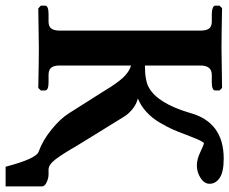

<svg xmlns="http://www.w3.org/2000/svg" viewBox="-87 -607 809 677"><g transform="rotate(90 317.5 -268.5)"><path d="M577.1 -35.2H594.2Q606.9 -35.2 621.6 -28.6Q636.2 -22 636.2 -12.2V116.2H566.9Q538.6 8.3 514.2 0Q473.1 -15.1 435.5 -45.9Q397.9 -76.2 377.9 -107.9L301.8 -228Q273.9 -274.9 253.2 -297.4Q232.4 -319.8 210 -326.2V-74.2Q210 -53.7 217.8 -44.4Q225.6 -35.2 243.2 -35.2H269Q297.9 -35.2 297.9 -22.9V-7.8L289.1 1Q189 -1 149.9 -1L8.8 1L-1 -7.8V-22.9Q-1 -35.2 28.8 -35.2H55.2Q72.3 -35.2 79.6 -44.9Q86.9 -54.7 86.9 -74.2V-570.8Q86.9 -591.8 79.6 -601.3Q72.3 -610.8 55.2 -610.8H28.8Q16.1 -610.8 7.6 -614Q-1 -617.2 -1 -623V-638.2L7.8 -647Q107.9 -645 147 -645L289.1 -647L297.9 -638.2V-623Q297.9 -610.8 269 -610.8H243.2Q210 -610.8 210 -570.8V-375Q264.2 -375 288.1 -389.2Q343.3 -419.9 377 -533.2Q409.2 -652.8 538.1 -652.8Q585.4 -652.8 606.2 -638.7Q627 -624.5 627 -603Q627 -584.5 606.7 -571.3Q586.4 -558.1 562 -558.1Q540.5 -558.1 514.2 -570.8Q488.8 -583 483.9 -583Q482.4 -583 478.3 -576.4Q474.1 -569.8 467.8 -554.7Q461.4 -539.6 454.1 -520Q444.3 -493.2 435.5 -473.4Q426.8 -453.6 411.1 -427Q395.5 -400.4 374 -380.6Q352.5 -360.8 326.2 -350.1Q346.7 -345.2 364.7 -330.3Q382.8 -315.4 393.1 -296.9L465.8 -179.2L492.2 -136.2Q522 -84.5 540.8 -59.8Q559.6 -35.2 577.1 -35.2Z"/></g></svg>

Font: Linux Libertine G
Style: Bold
Weight: 700
Designer: Philipp H. Poll
Foundry: Philipp H. Poll
Version: Version 5.0.3